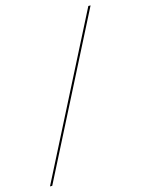

<svg xmlns="http://www.w3.org/2000/svg" viewBox="-126 -771 728 993"><g transform="rotate(-15 237.5 -275.0)"><path d="M448 -700H460L27 150H15Z"/></g></svg>

Font: Jost* Hairline
Style: Regular
Weight: 100
Version: Version 3.7